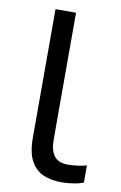

<svg xmlns="http://www.w3.org/2000/svg" viewBox="-83 -762 515 820"><g transform="rotate(10 174.0 -352.0)"><path d="M243 10Q199 10 164.5 -4.5Q130 -19 110 -55.5Q90 -92 90 -157V-714H179V-165Q179 -117 197.5 -93Q216 -69 256 -69Q278 -69 301.5 -72.5Q325 -76 338 -80V-6Q324 1 296.5 5.5Q269 10 243 10Z"/></g></svg>

Font: ukorean25
Style: Book
Weight: 400
Designer: Jelle Bosma - Monotype Design Team
Foundry: Monotype Imaging Inc.
Version: Version 2.003